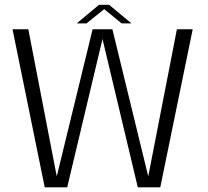

<svg xmlns="http://www.w3.org/2000/svg" viewBox="-20 -800 889 820"><path d="M171 0H267L418 -634.5H417.5L568.5 0H664.5L803 -675H735.5L612 -41H614.5L460 -675H375.5L221 -41H223.5L101 -675H33.5ZM307.5 -700H349.5L425 -761L499.5 -700H541.5L446 -779.5H403Z"/></svg>

Font: Anybody UltraCondensed Thin Light
Style: Regular
Weight: 300
Version: Version 1.111